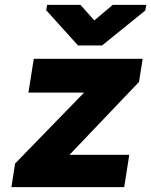

<svg xmlns="http://www.w3.org/2000/svg" viewBox="-20 -770 622 790"><path d="M27 0H491L512 -133H266L552 -433L567 -528H119L97 -389H326L42 -97ZM170 -728 301 -583H400L578 -727L582 -750H444L368 -686L311 -750H174Z"/></svg>

Font: Asimov Pro
Style: UltObl
Weight: 900
Designer: Google
Version: Version 2.000980; 2014